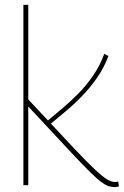

<svg xmlns="http://www.w3.org/2000/svg" viewBox="-20 -760 508 788"><path d="M452 8Q440 8 427.5 4.5Q415 1 397 -12Q379 -25 350 -53.5Q321 -82 275 -131L96 -323V0H76V-740H96V-352L284 -151Q339 -93 370.5 -63.5Q402 -34 420 -23.5Q438 -13 452 -13Q454 -13 457.5 -13.5Q461 -14 465 -15L468 5Q464 6 460 7Q456 8 452 8ZM182 -247 171 -261Q201 -286 235 -314.5Q269 -343 301.5 -376Q334 -409 362 -449.5Q390 -490 408 -539L425 -530Q407 -482 378.5 -441Q350 -400 316 -365Q282 -330 247 -301Q212 -272 182 -247Z"/></svg>

Font: Georama ExtraCondensed Thin Thin
Style: Regular
Weight: 250
Version: Version 1.001